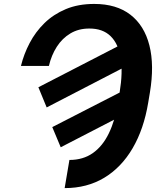

<svg xmlns="http://www.w3.org/2000/svg" viewBox="-20 -758 851 991"><path d="M232.4 -417.8H88.1Q103.1 -479 133.2 -536.2Q163.2 -593.5 209.6 -638.9Q256.1 -684.3 319.9 -711Q383.7 -737.7 466.2 -737.7Q581.5 -737.7 653.4 -681.8Q725.3 -626 751.2 -523.4Q777.1 -420.9 753.7 -280.3L744.9 -227.9Q722.4 -92 664.6 6.9Q606.8 105.9 518.2 159.4Q429.5 212.9 313.7 212.9L338.3 67.6Q408.8 67.6 459.2 32.1Q509.6 -3.4 541.7 -69.7Q573.9 -135.9 589.3 -227.9L597.5 -281.2Q614.6 -384.9 602.9 -458.5Q591.1 -532.2 550.6 -571.6Q510.2 -610.9 441.2 -610.7Q386 -610.9 343.7 -585.7Q301.3 -560.4 273.3 -516.8Q245.3 -473.1 232.4 -417.8ZM178.1 -307.6 601.2 -525.8 644.7 -422.9 220.9 -203.5ZM249.8 -102 673.6 -319.3 715.8 -216 293.4 2.1Z"/></svg>

Font: Inter Tight
Style: Italic
Weight: 400
Italic angle: -9.39999°
Designer: Rasmus Andersson
Foundry: rsms
Version: Version 3.002